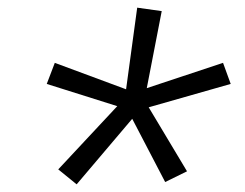

<svg xmlns="http://www.w3.org/2000/svg" viewBox="-20 -787 640 501"><path d="M180 -306 132 -345 286 -510 102 -568 123 -623 309 -554 338 -767 402 -758 363 -557 562 -623 582 -568 368 -507 468 -340 411 -312 325 -477Z"/></svg>

Font: Iosevka Curly Slab LtExObl
Style: Regular
Weight: 300
Width: 7
Italic angle: -9°
Monospace: yes
Designer: Belleve Invis
Foundry: Belleve Invis
Version: Version 11.1.0; ttfautohint (v1.8.3)